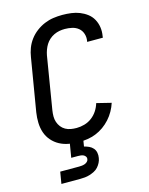

<svg xmlns="http://www.w3.org/2000/svg" viewBox="-139 -829 878 1134"><g transform="rotate(-15 300.0 -261.5)"><path d="M258 8Q227 8 196 2.5Q165 -3 139 -17Q113 -31 93.5 -53.5Q74 -76 64.5 -104Q55 -132 54 -163.5Q53 -195 58 -227L112 -550Q116 -577 126 -603.5Q136 -630 153.5 -653.5Q171 -677 195 -695Q219 -713 245.5 -724Q272 -735 299.5 -739Q327 -743 355 -743Q382 -743 409 -739.5Q436 -736 460 -726.5Q484 -717 504.5 -701.5Q525 -686 537.5 -663.5Q550 -641 554 -614.5Q558 -588 553 -560L552 -551H456L457 -556Q461 -579 454 -600.5Q447 -622 430.5 -635.5Q414 -649 392 -654Q370 -659 348 -659Q331 -659 314.5 -656Q298 -653 282 -645.5Q266 -638 252.5 -626Q239 -614 230 -599.5Q221 -585 215 -568.5Q209 -552 206 -536L153 -214Q150 -195 150 -177Q150 -159 155.5 -142.5Q161 -126 171.5 -112.5Q182 -99 197 -90.5Q212 -82 229.5 -79Q247 -76 265 -76Q289 -76 313.5 -83Q338 -90 358.5 -105.5Q379 -121 393 -142.5Q407 -164 414 -188L503 -166Q495 -141 481.5 -117Q468 -93 449.5 -72.5Q431 -52 408.5 -36Q386 -20 361 -10Q336 0 310 4Q284 8 258 8ZM92 220 104 148H219Q228 148 237 147Q246 146 254.5 143Q263 140 270 133.5Q277 127 278 118Q280 110 275 102.5Q270 95 262.5 91.5Q255 88 246.5 87Q238 86 229 86H188L215 -76H297L278 41Q294 45 308 51.5Q322 58 332 69.5Q342 81 345 97Q348 113 345 129Q343 143 336 157Q329 171 318.5 182.5Q308 194 294 201Q280 208 265.5 212.5Q251 217 236 218.5Q221 220 207 220Z"/></g></svg>

Font: Iosevka Aile Medium
Style: Italic
Weight: 500
Italic angle: -9°
Designer: Belleve Invis
Foundry: Belleve Invis
Version: Version 31.1.0; ttfautohint (v1.8.4)